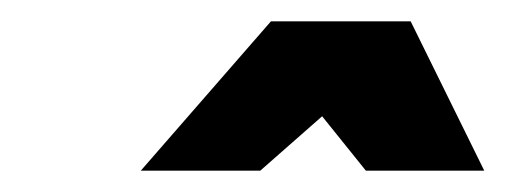

<svg xmlns="http://www.w3.org/2000/svg" viewBox="-20 -691 474 180"><path d="M112 -531 234 -671H365L434 -531H323L282 -582L224 -531Z"/></svg>

Font: Exo Thin Black
Style: Italic
Weight: 900
Italic angle: -9°
Version: Version 2.000